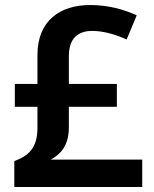

<svg xmlns="http://www.w3.org/2000/svg" viewBox="-20 -744 612 764"><path d="M339 -724C219 -724 129 -662 129 -525V-410H39V-319H129V-235C129 -154 93 -124 37 -103V0H546V-109H182C217 -128 254 -161 254 -236V-319H445V-410H254V-521C254 -593 292 -621 347 -621C393 -621 441 -606 484 -587L524 -683C474 -706 411 -724 339 -724Z"/></svg>

Font: Noto Sans Gurmukhi SemiBold
Style: Regular
Weight: 600
Designer: Jelle Bosma - Monotype Design Team
Foundry: Monotype Imaging Inc.
Version: Version 2.004